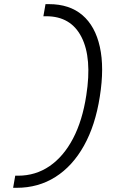

<svg xmlns="http://www.w3.org/2000/svg" viewBox="-20 -811 626 929"><path d="M43.5 97.7 53.7 39.1H67.4Q152.3 39.1 220 -7.3Q287.6 -53.7 333.3 -140.6Q378.9 -227.5 397.5 -349.6Q425.8 -530.3 374.5 -631.3Q323.2 -732.4 203.6 -732.4H189.9L200.2 -791H216.8Q316.4 -791 378.7 -737.8Q440.9 -684.6 463.1 -584.2Q485.4 -483.9 462.9 -343.3Q441.4 -204.6 386.2 -106Q331.1 -7.3 248.3 45.2Q165.5 97.7 60.5 97.7Z"/></svg>

Font: Cascadia Code PL Light
Style: Italic
Weight: 300
Italic angle: -10°
Monospace: yes
Designer: Aaron Bell
Foundry: Saja Typeworks
Version: Version 2404.023; ttfautohint (v1.8.4)